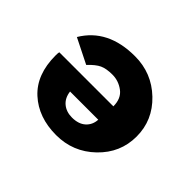

<svg xmlns="http://www.w3.org/2000/svg" viewBox="-118 -724 934 934"><g transform="rotate(45 349.0 -256.5)"><path d="M72 -281H444Q444 -335 409 -361Q374 -387 332 -387Q290 -387 265 -375.5Q240 -364 208 -330L80 -394Q160 -528 346 -528Q462 -528 545 -448.5Q628 -369 628 -257Q628 -145 545 -65Q462 15 346 15Q224 15 147 -55.5Q70 -126 70 -257Q70 -275 72 -281ZM438 -183H244Q249 -143 275 -121.5Q301 -100 340 -100Q385 -100 410.5 -123Q436 -146 438 -183Z"/></g></svg>

Font: Hussar
Style: BoldWeb
Weight: 700
Foundry: Cannot Into Space Fonts
Version: Version 2.00